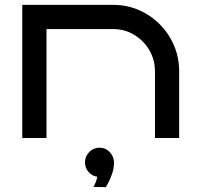

<svg xmlns="http://www.w3.org/2000/svg" viewBox="-20 -570 823 793"><path d="M172 0H72V-550H447Q504 -550 553.5 -528.5Q603 -507 640.5 -469Q678 -431 699 -381.5Q720 -332 720 -275V0H620V-275Q620 -323 597 -362.5Q574 -402 534.5 -426Q495 -450 447 -450H172ZM451 103Q450 129 441.5 152Q433 175 425 189Q417 203 417 203L366 202Q366 202 372 190.5Q378 179 382 160Q360 157 345.5 140Q331 123 331 100Q331 76 348.5 58Q366 40 391 40Q416 40 433.5 58.5Q451 77 451 103Z"/></svg>

Font: Bruno Ace
Style: Regular
Weight: 400
Version: Version 1.100; ttfautohint (v1.8.4.7-5d5b);gftools[0.9.27]